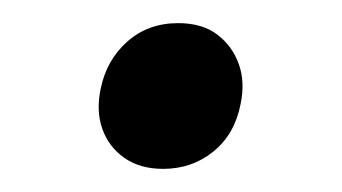

<svg xmlns="http://www.w3.org/2000/svg" viewBox="-20 -303 296 166"><path d="M121 -157Q101 -157 87.5 -166.5Q74 -176 68.5 -191.5Q63 -207 67 -226Q72 -251 90 -267Q108 -283 134 -283Q155 -283 168 -273Q181 -263 186.5 -247.5Q192 -232 188 -213Q183 -187 164.5 -172Q146 -157 121 -157Z"/></svg>

Font: Ysabeau Infant SemiBold
Style: Italic
Weight: 600
Italic angle: -12°
Designer: Christian Thalmann (Catharsis Fonts)
Version: Version 2.002; featfreeze: ss01,ss02,lnum